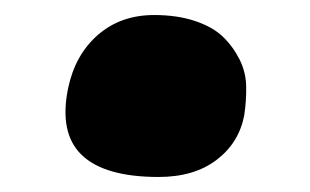

<svg xmlns="http://www.w3.org/2000/svg" viewBox="-20 -407 409 253"><path d="M189 -173.8Q117.7 -173.8 87.6 -202.9Q57.6 -231.9 69.8 -291Q79.1 -335 109.1 -361.1Q139.2 -387.2 183.1 -387.2Q213.4 -387.2 236.8 -379.4Q260.3 -371.6 273.7 -358.6Q287.1 -345.7 295.7 -328.6Q304.2 -311.5 304.4 -292.7Q304.7 -273.9 301.8 -254.9Q294.9 -218.8 265.4 -196.3Q235.8 -173.8 189 -173.8Z"/></svg>

Font: Shantell Sans Irregular Bouncy
Style: Italic
Weight: 800
Italic angle: -11.31°
Designer: Stephen Nixon, Anya Danilova, Shantell Martin
Foundry: Arrow Type
Version: Version 1.006;[9816181b4]